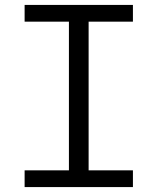

<svg xmlns="http://www.w3.org/2000/svg" viewBox="-20 -760 640 780"><path d="M80 0H520V-68H340V-672H520V-740H80V-672H260V-68H80Z"/></svg>

Font: IBM Plex Mono
Style: Regular
Weight: 400
Monospace: yes
Designer: Mike Abbink, Paul van der Laan, Pieter van Rosmalen
Foundry: Bold Monday
Version: Version 2.004